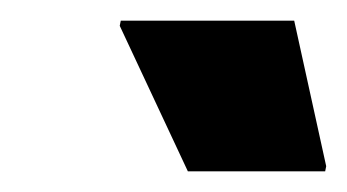

<svg xmlns="http://www.w3.org/2000/svg" viewBox="-20 -729 336 186"><path d="M162 -563 96 -704 97 -709H265L296 -568L295 -563Z"/></svg>

Font: Saira SemiCondensed Black
Style: Italic
Weight: 900
Width: 4
Italic angle: -12°
Designer: Hector Gatti with collaboration of the Omnibus-Type team
Foundry: Omnibus-Type
Version: Version 1.101